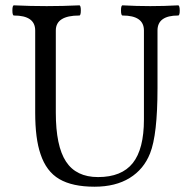

<svg xmlns="http://www.w3.org/2000/svg" viewBox="-20 -686 700 719"><path d="M334 13.2Q251 13.2 202.1 -15.4Q153.3 -43.9 131.8 -108.9Q111.8 -166.5 111.8 -264.2V-571.8Q111.8 -627.9 32.2 -627.9Q26.4 -627.9 26.4 -647Q26.4 -666 32.2 -666Q93.8 -663.1 154.8 -663.1Q215.3 -663.1 276.9 -666Q282.7 -666 282.7 -647Q282.7 -627.9 276.9 -627.9Q189 -627.9 189 -571.8V-264.2Q189 -139.2 227.1 -81.1Q265.1 -22.9 347.2 -22.9Q435.5 -22.9 477.3 -75.4Q519 -127.9 519 -238.8V-571.8Q519 -627.9 439 -627.9Q433.1 -627.9 433.1 -647Q433.1 -666 439 -666Q491.7 -663.1 543 -663.1Q594.2 -663.1 647 -666Q652.8 -666 653.1 -647Q653.3 -627.9 647 -627.9Q569.8 -627.9 569.8 -571.8V-356Q569.8 -181.2 542 -111.8Q518.6 -52.2 465.6 -19.5Q412.6 13.2 334 13.2Z"/></svg>

Font: Junicode SmCond
Style: Regular
Weight: 400
Width: 4
Designer: Peter S. Baker
Version: Version 2.206